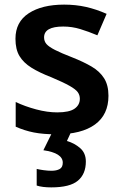

<svg xmlns="http://www.w3.org/2000/svg" viewBox="-20 -572 530 832"><path d="M450 -157Q450 -75 391.5 -32.5Q333 10 224 10Q167 10 126.5 2Q86 -6 48 -23V-130Q88 -111 136.5 -98Q185 -85 228 -85Q280 -85 303 -101Q326 -117 326 -144Q326 -160 317 -172.5Q308 -185 281.5 -200Q255 -215 203 -237Q151 -257 116.5 -278.5Q82 -300 64.5 -329Q47 -358 47 -404Q47 -477 104.5 -514.5Q162 -552 258 -552Q308 -552 352.5 -542Q397 -532 442 -512L402 -419Q364 -435 328 -446Q292 -457 254 -457Q171 -457 171 -410Q171 -393 181.5 -381Q192 -369 218.5 -355.5Q245 -342 294 -323Q342 -304 377 -283.5Q412 -263 431 -233Q450 -203 450 -157ZM352 128Q352 182 317.5 211Q283 240 202 240Q183 240 167 238Q151 236 139 232V160Q151 163 169.5 165.5Q188 168 203 168Q225 168 238.5 160.5Q252 153 252 133Q252 91 168 79L207 0H288L270 39Q302 48 327 69.5Q352 91 352 128Z"/></svg>

Font: Noto Sans SemiBold
Style: Regular
Weight: 600
Designer: Monotype Design Team
Foundry: Monotype Imaging Inc.
Version: Version 2.007